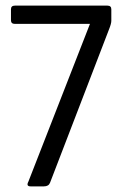

<svg xmlns="http://www.w3.org/2000/svg" viewBox="-20 -663 435 683"><path d="M136 0H89Q72 0 81 -17L300 -578H33Q19 -578 19 -591V-630Q19 -643 33 -643H362Q376 -643 376 -630V-589Q376 -579 368 -559L158 -13Q153 0 136 0Z"/></svg>

Font: Rajdhani Medium
Style: Regular
Weight: 500
Designer: Satya Rajpurohit, Jyotish Sonowal
Foundry: Indian Type Foundry
Version: Version 1.201 February 1, 2022